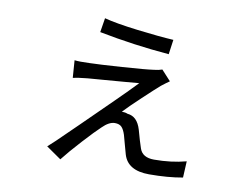

<svg xmlns="http://www.w3.org/2000/svg" viewBox="-75 -741 1150 892"><g transform="rotate(10 500.0 -295.0)"><path d="M340.8 -568.4 351.6 -635.7Q406.2 -621.1 510.3 -608.4Q614.3 -595.7 681.6 -591.8L671.9 -522.5Q505.9 -536.1 340.8 -568.4ZM655.3 -447.3 699.2 -399.4Q683.6 -388.7 661.1 -371.1Q640.6 -353.5 584 -300.3Q527.3 -247.1 503.9 -221.7Q520.5 -221.7 531.2 -216.8Q578.1 -212.9 595.7 -153.3Q610.4 -99.6 621.1 -68.4Q634.8 -28.3 689.5 -28.3Q770.5 -28.3 840.8 -46.9L836.9 30.3Q767.6 43 678.7 43Q578.1 43 556.6 -28.3Q552.7 -42 543.5 -75.7Q534.2 -109.4 532.2 -117.2Q524.4 -141.6 513.7 -152.8Q502.9 -164.1 481.4 -164.1Q454.1 -164.1 422.9 -132.8Q397.5 -109.4 344.7 -51.8Q292 5.9 260.7 45.9L190.4 -2.9Q196.3 -7.8 225.6 -35.2Q246.1 -54.7 321.8 -128.9Q397.5 -203.1 460.9 -265.6Q524.4 -328.1 560.5 -366.2Q540 -364.3 492.7 -360.4Q445.3 -356.4 389.2 -352.1Q333 -347.7 320.3 -346.7Q271.5 -341.8 252 -336.9L246.1 -418.9Q269.5 -416 316.4 -418Q358.4 -418.9 468.8 -426.3Q579.1 -433.6 619.1 -439.5Q638.7 -441.4 655.3 -447.3Z"/></g></svg>

Font: Gen Shin Gothic Monospace Regular
Style: Regular
Weight: 400
Designer: [Source Han Sans]
Ryoko NISHIZUKA  (kana & ideographs); Paul D. Hunt (Latin, Greek & Cyrillic); Wenlong ZHANG  (bopomofo
Version: Version 1.002.20150607